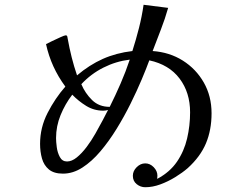

<svg xmlns="http://www.w3.org/2000/svg" viewBox="-20 -785 1040 805"><path d="M433 -324Q423 -321 413 -321Q374 -321 341.5 -341Q309 -361 283 -388Q253 -349 234 -302.5Q215 -256 215 -206Q215 -191 218 -168Q221 -145 231 -126.5Q241 -108 261 -108Q281 -108 302 -125Q323 -142 343 -168.5Q363 -195 380 -225Q397 -255 411 -281.5Q425 -308 433 -324ZM524 -535Q466 -528 413.5 -501.5Q361 -475 321 -432Q337 -394 366 -365.5Q395 -337 440 -337Q464 -385 485.5 -434.5Q507 -484 524 -535ZM867 -310Q867 -240 843.5 -184Q820 -128 767 -80Q745 -61 715 -42.5Q685 -24 652.5 -12Q620 0 589 0Q569 0 553 -13Q537 -26 537 -48Q537 -68 553 -84Q569 -100 589 -100Q609 -100 624.5 -84Q640 -68 640 -48Q640 -45 639.5 -42Q639 -39 639 -35Q692 -63 722 -107Q752 -151 764.5 -204.5Q777 -258 777 -314Q777 -397 733 -455.5Q689 -514 606 -532Q594 -499 574 -451.5Q554 -404 527.5 -350.5Q501 -297 469 -245Q437 -193 401 -150.5Q365 -108 325.5 -82.5Q286 -57 244 -57Q206 -57 185 -74.5Q164 -92 156 -120.5Q148 -149 148 -182Q148 -250 179.5 -311.5Q211 -373 254 -422Q194 -503 173 -600Q180 -604 198 -612.5Q216 -621 233.5 -629Q251 -637 256 -637Q260 -637 261.5 -633.5Q263 -630 263 -627Q264 -625 264 -622Q271 -583 280.5 -545Q290 -507 303 -469Q355 -513 411 -538Q467 -563 535 -571Q550 -618 562.5 -667Q575 -716 582 -765L685 -752Q672 -706 654.5 -661Q637 -616 620 -571Q691 -566 746.5 -531Q802 -496 834.5 -439Q867 -382 867 -310Z"/></svg>

Font: Kaisei Decol
Style: Regular
Weight: 400
Designer: Font-Kai, 金井和夫
Foundry: KAZUO KANAI
Version: Version 5.003